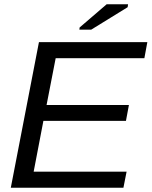

<svg xmlns="http://www.w3.org/2000/svg" viewBox="-20 -887 716 907"><path d="M563 0H31L164 -688H676L662 -612H243L200 -391H589L575 -316H185L139 -76H578ZM411 -747H355L356 -757L484 -867H585L583 -853Z"/></svg>

Font: Libra Sans
Style: Italic
Weight: 400
Italic angle: -12°
Foundry: Context Ltd
Version: Version 1.002